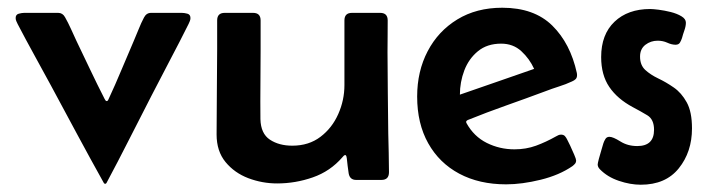

<svg xmlns="http://www.w3.org/2000/svg" viewBox="-20 -477 1878 509"><path d="M258.8 10.3Q256.8 10.3 255.4 8.3Q219.7 -55.7 184.8 -120.6Q149.9 -185.5 115.2 -250Q93.3 -290.5 70.8 -331.3Q48.3 -372.1 26.9 -413.1Q24.9 -417 23.2 -421.1Q21.5 -425.3 21.5 -429.2Q21.5 -438.5 29.8 -440.7Q38.1 -442.9 44.4 -442.9H134.3Q146 -442.9 152.3 -431.6Q160.6 -417 168 -400.6Q175.3 -384.3 182.6 -368.7Q201.2 -330.1 219.5 -291.5Q237.8 -252.9 257.3 -214.8Q258.3 -213.4 259.5 -211.2Q260.7 -209 262.7 -209Q265.1 -209 266.4 -211.2Q267.6 -213.4 268.1 -214.8Q285.6 -252.4 301.8 -291.3Q317.9 -330.1 334.5 -368.2Q341.3 -383.8 347.7 -399.9Q354 -416 361.8 -430.7Q368.2 -442.9 380.4 -442.9H461.9Q468.8 -442.9 476.8 -440.7Q484.9 -438.5 484.9 -429.2Q484.9 -425.3 483.4 -421.4Q481.9 -417.5 480 -413.6Q456.1 -365.7 430.9 -318.1Q405.8 -270.5 381.3 -222.7Q351.6 -165 322.3 -107.2Q293 -49.3 262.2 8.3Q260.7 10.3 258.8 10.3Z M924.3 0Q907.2 0 904.3 -17.6Q902.8 -27.3 901.6 -37.4Q900.4 -47.4 899.4 -57.1Q899.4 -58.6 898.4 -62.3Q897.5 -65.9 895 -65.9Q893.1 -65.9 890.9 -63.7Q888.7 -61.5 887.7 -60.1Q855.5 -22.9 809.3 -6.8Q763.2 9.3 714.8 9.3Q675.3 9.3 638.4 -4.6Q601.6 -18.6 577.9 -47.4Q554.2 -76.2 554.2 -120.6Q554.2 -177.2 554.9 -234.1Q555.7 -291 555.7 -347.2V-422.9Q555.7 -442.9 575.7 -442.9H650.9Q670.9 -442.9 670.9 -422.9V-346.2Q670.9 -300.3 670.4 -253.9Q669.9 -207.5 670.4 -161.1Q671.4 -122.6 695.6 -106.7Q719.7 -90.8 754.9 -90.8Q798.8 -90.8 829.6 -114.3Q860.4 -137.7 876.7 -174.6Q893.1 -211.4 893.1 -251.5V-422.9Q893.1 -442.9 913.1 -442.9H987.8Q1007.8 -442.9 1007.8 -422.9Q1007.8 -401.9 1007.6 -380.9Q1007.3 -359.9 1007.3 -338.9Q1007.3 -285.2 1008.1 -231Q1008.8 -176.8 1009.3 -123Q1009.8 -97.7 1010.5 -72Q1011.2 -46.4 1011.2 -20.5Q1011.2 0 991.2 0Z M1321.8 11.7Q1250.5 11.7 1197.5 -16.6Q1144.5 -44.9 1115.2 -97.2Q1085.9 -149.4 1085.9 -221.2Q1085.9 -288.1 1113.8 -341.3Q1141.6 -394.5 1192.4 -425.5Q1243.2 -456.5 1311.5 -456.5Q1396 -456.5 1444.1 -409.2Q1492.2 -361.8 1509.3 -283.2Q1509.8 -281.7 1509.8 -278.3Q1509.8 -271 1506.1 -267.3Q1502.4 -263.7 1496.6 -261.2Q1480 -253.4 1461.4 -247.6Q1442.9 -241.7 1425.3 -234.9Q1374 -215.8 1322.3 -197.5Q1270.5 -179.2 1219.7 -158.7Q1215.8 -156.7 1215.8 -153.8Q1215.8 -152.3 1216.8 -150.4Q1236.3 -115.2 1270.5 -98.1Q1304.7 -81.1 1343.8 -81.1Q1374.5 -81.1 1401.1 -90.8Q1427.7 -100.6 1453.6 -115.2Q1457 -117.2 1460.4 -118.7Q1463.9 -120.1 1467.3 -120.1Q1474.1 -120.1 1477.8 -116Q1481.4 -111.8 1483.9 -106.4Q1485.8 -103 1491.5 -91.1Q1497.1 -79.1 1502.2 -67.1Q1507.3 -55.2 1507.3 -51.8Q1507.3 -46.4 1504.4 -43Q1501.5 -39.6 1497.6 -36.6Q1462.9 -12.7 1413.3 -0.5Q1363.8 11.7 1321.8 11.7ZM1199.2 -226.1Q1248.5 -243.2 1297.9 -260.3Q1347.2 -277.3 1396 -294.4Q1383.8 -321.3 1362.1 -341.3Q1340.3 -361.3 1308.6 -361.3Q1271.5 -361.3 1247.1 -341.3Q1222.7 -321.3 1210.9 -290.3Q1199.2 -259.3 1199.2 -226.1Z M1678.7 12.7Q1650.9 12.7 1620.6 2.4Q1590.3 -7.8 1570.3 -28.3Q1564.5 -34.2 1564.5 -41Q1564.5 -43.9 1567.6 -55.9Q1570.8 -67.9 1574.7 -80.6Q1578.6 -93.3 1579.6 -97.2Q1581.5 -103 1585 -108.6Q1588.4 -114.3 1595.7 -114.3Q1605 -114.3 1624.5 -102.1Q1644 -89.8 1669.4 -89.8Q1713.9 -89.8 1713.9 -132.8Q1713.9 -160.6 1696 -171.4Q1678.2 -182.1 1657.7 -192.9Q1616.7 -214.8 1595.2 -246.6Q1573.7 -278.3 1573.7 -325.7Q1573.7 -385.7 1609.1 -419.4Q1644.5 -453.1 1703.6 -453.1Q1710.9 -453.1 1726.3 -451.2Q1741.7 -449.2 1758.3 -445.1Q1774.9 -440.9 1786.6 -433.8Q1798.3 -426.8 1798.3 -417Q1798.3 -407.7 1794.4 -396.7Q1790.5 -385.7 1788.1 -376.5Q1786.1 -370.1 1782.7 -364.3Q1779.3 -358.4 1771 -358.4Q1760.7 -358.4 1749 -363.8Q1737.3 -369.1 1723.6 -369.1Q1705.1 -369.1 1690.9 -358.2Q1676.8 -347.2 1676.8 -327.1Q1676.8 -304.2 1690.7 -291.5Q1704.6 -278.8 1725.1 -269Q1745.6 -259.3 1766.1 -245.1Q1786.6 -231 1800.5 -205.8Q1814.5 -180.7 1814.5 -136.7Q1814.5 -74.2 1779.5 -30.8Q1744.6 12.7 1678.7 12.7Z"/></svg>

Font: Belanosima
Style: Regular
Weight: 400
Designer: The DocRepair Project, Santiago Orozco
Foundry: Google
Version: Version 2.000